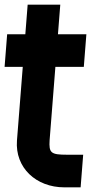

<svg xmlns="http://www.w3.org/2000/svg" viewBox="-36 -804 391 824"><path d="M201.7 -517 176.9 -202C173.6 -148 182 -140 251 -140H321L310 0H240C119 0 27.9 -84.1 36.8 -201L61.7 -517H-16.3L-5.3 -657H72.7L82.7 -784H222.7L212.7 -657H334.7L323.7 -517Z"/></svg>

Font: Poland Can Into
Style: Of Regular
Weight: 500
Foundry: Cannot Into Space Fonts
Version: Version 1.01